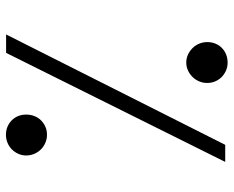

<svg xmlns="http://www.w3.org/2000/svg" viewBox="-88 -656 763 626"><g transform="rotate(-90 293.0 -343.5)"><path d="M468.3 -48.8Q468.3 -34.7 463.4 -22.5Q458.5 -10.3 449.7 -1.5Q440.9 7.3 428.5 12.5Q416 17.6 401.4 17.6Q387.7 17.6 375.7 12.5Q363.8 7.3 354.7 -1.5Q345.7 -10.3 340.3 -22.5Q335 -34.7 335 -48.8Q335 -63 340.3 -75.4Q345.7 -87.9 355 -97.2Q364.3 -106.4 376.2 -111.8Q388.2 -117.2 401.4 -117.2Q415.5 -117.2 427.5 -111.6Q439.5 -106 448.7 -96.7Q458 -87.4 463.1 -75Q468.3 -62.5 468.3 -48.8ZM231.9 -639.2Q231.9 -625 227.1 -612.5Q222.2 -600.1 213.4 -591.1Q204.6 -582 192.6 -576.7Q180.7 -571.3 166 -571.3Q152.3 -571.3 139.9 -576.7Q127.4 -582 118.4 -591.1Q109.4 -600.1 104 -612.5Q98.6 -625 98.6 -639.2Q98.6 -652.8 104 -664.8Q109.4 -676.8 118.4 -685.8Q127.4 -694.8 139.9 -700Q152.3 -705.1 166 -705.1Q180.7 -705.1 192.6 -700Q204.6 -694.8 213.4 -686Q222.2 -677.2 227.1 -665.3Q231.9 -653.3 231.9 -639.2ZM493.2 -704.6 133.3 9.8H77.6L433.1 -704.6Z"/></g></svg>

Font: XB Zar
Style: Italic
Weight: 400
Italic angle: -12°
Designer: Behnam
Foundry: Irmug
Version: Version 8.005 2009